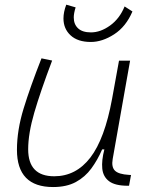

<svg xmlns="http://www.w3.org/2000/svg" viewBox="-20 -771 626 802"><path d="M201.7 10.3Q50.8 10.3 50.8 -145Q50.8 -227.1 78.6 -317.6Q106.4 -408.2 153.3 -527.3L197.8 -518.1Q148.9 -388.7 123.3 -300.8Q97.7 -212.9 97.7 -147.5Q97.7 -34.7 206.5 -34.7Q297.4 -34.7 357.4 -112.8Q417.5 -190.9 448.2 -358.4L477.1 -517.6H523.4L450.7 -106.9Q444.8 -73.2 460.2 -58.1Q475.6 -43 518.6 -40.5L527.3 -40L519 4.9H513.7Q460.9 4.9 435.8 -13.9Q410.6 -32.7 407.2 -66.7Q403.8 -100.6 416 -147H406.7Q387.7 -103 361.6 -67.4Q335.4 -31.7 296.9 -10.7Q258.3 10.3 201.7 10.3ZM359.4 -595.7Q304.7 -595.7 274.9 -623.3Q245.1 -650.9 245.1 -693.8Q245.1 -720.7 256.8 -751.5L295.9 -740.2Q288.1 -715.3 288.1 -698.2Q288.1 -669.4 306.2 -652.6Q324.2 -635.7 359.9 -635.7Q399.9 -635.7 439.7 -664.3Q479.5 -692.9 500.5 -744.1L533.2 -723.1Q506.3 -659.7 456.8 -627.7Q407.2 -595.7 359.4 -595.7Z"/></svg>

Font: Cascadia Mono PL ExtraLight
Style: Italic
Weight: 200
Italic angle: -10°
Monospace: yes
Designer: Aaron Bell
Foundry: Saja Typeworks
Version: Version 2404.023; ttfautohint (v1.8.4)